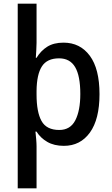

<svg xmlns="http://www.w3.org/2000/svg" viewBox="-20 -873 606 1040"><path d="M519 -363Q519 -227 467 -155Q415 -83 326 -83Q273 -83 236 -104.5Q199 -126 178 -160H172Q174 -143 176 -119.5Q178 -96 178 -80V147H76V-853H178V-641Q178 -623 176.5 -600Q175 -577 174 -560H178Q201 -598 236 -620Q271 -642 324 -642Q414 -642 466.5 -571Q519 -500 519 -363ZM415 -364Q415 -462 387 -509.5Q359 -557 300 -557Q235 -557 207 -513.5Q179 -470 178 -381V-361Q178 -266 205 -217.5Q232 -169 301 -169Q361 -169 388 -221.5Q415 -274 415 -364Z"/></svg>

Font: Noto Sans Telugu UI SemiCondensed Medium
Style: Regular
Weight: 500
Width: 4
Designer: Jelle Bosma - Monotype Design Team
Foundry: Monotype Imaging Inc.
Version: Version 2.005; ttfautohint (v1.8.4.7-5d5b)